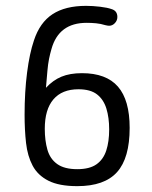

<svg xmlns="http://www.w3.org/2000/svg" viewBox="-20 -626 520 656"><path d="M137 -326Q140 -361 142 -384Q144 -407 147.5 -424.5Q151 -442 156 -459Q181 -548 276 -548Q292 -548 308 -546.5Q324 -545 340 -540Q344 -539 347.5 -538.5Q351 -538 353 -538Q364 -538 372.5 -547Q381 -556 381 -568Q381 -589 361 -595Q347 -600 322 -603Q297 -606 274 -606Q203 -606 159.5 -577.5Q116 -549 96 -488Q81 -444 72.5 -378Q64 -312 64 -234Q64 -182 69 -137.5Q74 -93 91.5 -60Q109 -27 145.5 -8.5Q182 10 244 10Q337 10 380 -38Q423 -86 423 -189Q423 -284 383 -330Q343 -376 260 -376Q219 -376 190 -364Q161 -352 137 -326ZM248 -321Q289 -321 311.5 -303.5Q334 -286 343.5 -255Q353 -224 353 -184Q353 -142 343 -111.5Q333 -81 309.5 -64.5Q286 -48 244 -48Q200 -48 175.5 -65.5Q151 -83 142 -114.5Q133 -146 133 -186Q133 -252 162.5 -286.5Q192 -321 248 -321Z"/></svg>

Font: Beiruti
Style: Regular
Weight: 400
Version: Version 1.00